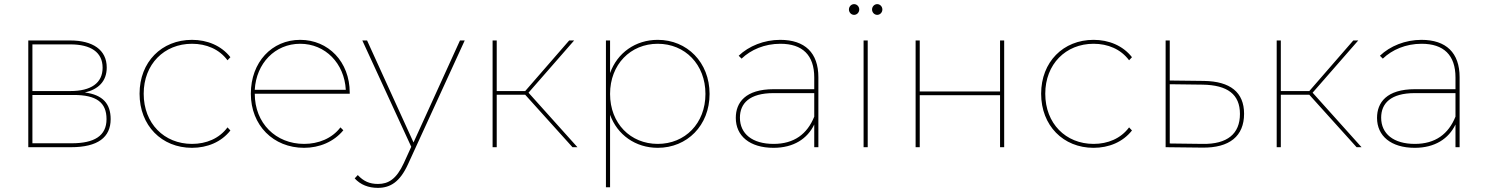

<svg xmlns="http://www.w3.org/2000/svg" viewBox="-20 -713 7194 930"><path d="M337 -253C447 -253 496 -217 496 -136C496 -55 437 -19 327 -19H137V-253ZM321 -498C420 -498 477 -460 477 -385C477 -310 420 -272 321 -272H137V-498ZM324 0C454 0 516 -48 516 -136C516 -210 478 -254 391 -265C456 -280 497 -319 497 -386C497 -472 429 -517 320 -517H117V0Z M910 3C984 3 1052 -25 1096 -81L1082 -96C1042 -42 979 -16 910 -16C775 -16 676 -115 676 -259C676 -402 775 -501 910 -501C979 -501 1042 -475 1082 -421L1096 -436C1052 -492 984 -520 910 -520C763 -520 656 -413 656 -259C656 -105 763 3 910 3Z M1214 -278C1221 -406 1312 -501 1434 -501C1556 -501 1648 -406 1655 -278ZM1453 3C1527 3 1597 -26 1643 -82L1629 -96C1588 -42 1522 -16 1453 -16C1316 -16 1214 -116 1214 -259H1674V-264C1674 -414 1570 -520 1434 -520C1297 -520 1195 -412 1195 -259C1195 -106 1304 3 1453 3Z M1758 -517H1735L1972 -2L1936 77C1900 155 1861 178 1811 178C1770 178 1741 165 1713 135L1698 151C1726 182 1765 197 1810 197C1871 197 1917 168 1956 83L2231 -517H2208L1983 -23Z M2386 -254H2524L2753 0H2777L2540 -264L2761 -517H2737L2524 -272H2386V-517H2366V0H2386Z M3166 -16C3034 -16 2935 -115 2935 -258C2935 -401 3034 -501 3166 -501C3298 -501 3397 -401 3397 -258C3397 -115 3298 -16 3166 -16ZM2935 -157C2970 -60 3058 3 3166 3C3308 3 3417 -105 3417 -258C3417 -411 3308 -520 3166 -520C3058 -520 2970 -457 2935 -359V-517H2915V194H2935Z M3924 -148C3890 -64 3827 -16 3727 -16C3624 -16 3564 -65 3564 -143C3564 -212 3610 -262 3727 -262H3924ZM3727 3C3824 3 3891 -41 3924 -110V0H3944V-339C3944 -457 3879 -520 3759 -520C3681 -520 3607 -490 3558 -443L3572 -429C3617 -472 3683 -501 3760 -501C3867 -501 3924 -446 3924 -338V-281H3728C3590 -281 3544 -216 3544 -142C3544 -55 3611 3 3727 3Z M4183 0V-517H4163V0ZM4229 -641C4243 -641 4254 -653 4254 -667C4254 -681 4243 -693 4229 -693C4215 -693 4204 -681 4204 -667C4204 -653 4215 -641 4229 -641ZM4117 -641C4131 -641 4142 -653 4142 -667C4142 -681 4131 -693 4117 -693C4103 -693 4092 -681 4092 -667C4092 -653 4103 -641 4117 -641Z M4435 0V-252H4824V0H4844V-517H4824V-270H4435V-517H4415V0Z M5277 3C5351 3 5419 -25 5463 -81L5449 -96C5409 -42 5346 -16 5277 -16C5142 -16 5043 -115 5043 -259C5043 -402 5142 -501 5277 -501C5346 -501 5409 -475 5449 -421L5463 -436C5419 -492 5351 -520 5277 -520C5130 -520 5023 -413 5023 -259C5023 -105 5130 3 5277 3Z M5646 -305 5805 -303C5926 -301 5986 -256 5986 -161C5986 -65 5925 -14 5805 -16L5646 -18ZM5646 -517H5626V0L5803 2C5936 4 6006 -54 6006 -162C6006 -266 5939 -319 5812 -321L5646 -323Z M6184 -254H6322L6551 0H6575L6338 -264L6559 -517H6535L6322 -272H6184V-517H6164V0H6184Z M7030 -148C6996 -64 6933 -16 6833 -16C6730 -16 6670 -65 6670 -143C6670 -212 6716 -262 6833 -262H7030ZM6833 3C6930 3 6997 -41 7030 -110V0H7050V-339C7050 -457 6985 -520 6865 -520C6787 -520 6713 -490 6664 -443L6678 -429C6723 -472 6789 -501 6866 -501C6973 -501 7030 -446 7030 -338V-281H6834C6696 -281 6650 -216 6650 -142C6650 -55 6717 3 6833 3Z"/></svg>

Font: Montserrat-Alt1 Thin
Style: Regular
Weight: 100
Designer: Differentunic
Foundry: Differentunic
Version: Version 7.222